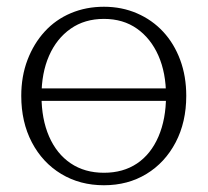

<svg xmlns="http://www.w3.org/2000/svg" viewBox="-20 -539 616 569"><path d="M532 -255Q532 -177 500.5 -117Q469 -57 414 -23.5Q359 10 288 10Q217 10 161.5 -23.5Q106 -57 74.5 -117Q43 -177 43 -255Q43 -313 61.5 -361.5Q80 -410 112.5 -445.5Q145 -481 190 -500Q235 -519 288 -519Q341 -519 386 -499.5Q431 -480 463.5 -445Q496 -410 514 -361.5Q532 -313 532 -255ZM103 -255Q103 -186 125.5 -134.5Q148 -83 189.5 -55Q231 -27 288 -27Q345 -27 386 -54.5Q427 -82 449.5 -134Q472 -186 472 -255Q472 -323 449.5 -374Q427 -425 386 -454Q345 -483 288 -483Q231 -483 189.5 -454Q148 -425 125.5 -374Q103 -323 103 -255ZM76 -240V-277H500V-240Z"/></svg>

Font: Roboto Serif 36pt ExtraLight
Style: Regular
Weight: 250
Designer: Greg Gazdowicz
Foundry: Commercial Type
Version: Version 1.008